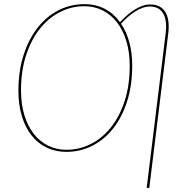

<svg xmlns="http://www.w3.org/2000/svg" viewBox="-20 -728 906 928"><path d="M701.5 180.5H689L781 -569Q784.5 -596 782 -619.2Q779.5 -642.5 770.5 -659.8Q761.5 -677 745 -686.8Q728.5 -696.5 704 -696.5Q686.5 -696.5 668.2 -689.8Q650 -683 632.2 -671.8Q614.5 -660.5 597.5 -645.5Q580.5 -630.5 565 -613.5Q591 -575 605 -524Q619 -473 619 -410.5Q619 -314.5 594.2 -237.5Q569.5 -160.5 526.2 -106.2Q483 -52 425 -23Q367 6 300.5 6Q248 6 205.2 -14.8Q162.5 -35.5 132.2 -74Q102 -112.5 85.5 -167Q69 -221.5 69 -289Q69 -384.5 94 -462Q119 -539.5 162 -594.2Q205 -649 263.2 -678.5Q321.5 -708 388 -708Q442.5 -708 486 -685.5Q529.5 -663 560 -621Q576 -638 593.8 -653.8Q611.5 -669.5 630 -681Q648.5 -692.5 667.5 -699.5Q686.5 -706.5 705.5 -706.5Q732.5 -706.5 751 -696.5Q769.5 -686.5 780 -668.2Q790.5 -650 793.8 -624.8Q797 -599.5 793.5 -569ZM301.5 -4Q363 -4 418.5 -31.8Q474 -59.5 516 -112Q558 -164.5 582.5 -239.8Q607 -315 607 -409.5Q607 -476 590.8 -529.2Q574.5 -582.5 545.5 -620Q516.5 -657.5 476 -677.8Q435.5 -698 387 -698Q325.5 -698 270 -669.8Q214.5 -641.5 172.5 -588.8Q130.5 -536 106 -460.8Q81.5 -385.5 81.5 -291Q81.5 -224.5 97.8 -171.5Q114 -118.5 143 -81.2Q172 -44 212.5 -24Q253 -4 301.5 -4Z"/></svg>

Font: Lato Hairline
Style: Italic
Weight: 100
Italic angle: -7°
Designer: Lukasz Dziedzic
Foundry: tyPoland Lukasz Dziedzic
Version: Version 2.007; 2014-02-27